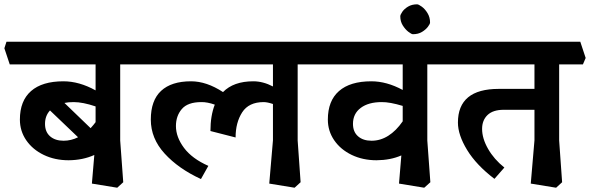

<svg xmlns="http://www.w3.org/2000/svg" viewBox="-50 -834 2728 888"><path d="M505.9 -184.1 520 8.8 492.2 34.2 375 15.1 386.2 -117.2Q333 -93.3 267.1 -92.8Q204.1 -92.8 152.6 -117.4Q101.1 -142.1 71.5 -185.1Q42 -228 42 -280.8Q42 -367.7 93.5 -412.8Q145 -458 243.2 -458Q316.4 -458 392.1 -416V-536.1H-4.9L-29.8 -610.8L-20 -641.1H604L628.9 -565.9L616.2 -536.1H505.9ZM291 -361.8Q265.1 -361.8 248 -357.9L369.1 -241.2Q385.3 -259.3 392.1 -269V-341.8Q333 -361.8 291 -361.8ZM311 -199.2 181.2 -323.2Q158.2 -298.3 158.2 -261.2Q158.2 -224.1 181.6 -203.6Q205.1 -183.1 244.1 -183.1Q278.8 -183.1 311 -199.2Z M1326.7 -184.1 1340.3 8.8 1312.5 34.2 1195.3 15.1 1212.4 -185.1V-353Q1186.5 -361.8 1169.4 -361.8Q1100.6 -361.8 1070.1 -314.5Q1039.6 -267.1 1039.6 -198.2L923.3 -228Q923.3 -298.8 943.4 -350.1Q908.2 -362.3 881.3 -361.8Q818.4 -361.8 791 -329.8Q763.7 -297.9 763.7 -251Q763.7 -200.2 801 -150.1Q838.4 -100.1 913.6 -66.9L879.4 -5.9Q775.4 -53.7 711.4 -123.8Q647.5 -193.8 647.5 -280.8Q647.5 -369.6 695.1 -413.8Q742.7 -458 833.5 -458Q905.3 -458 981.4 -408.2Q1030.3 -458 1121.6 -458Q1166.5 -458 1212.4 -434.1V-536.1H600.6L575.7 -610.8L585.4 -641.1H1424.3L1449.7 -565.9L1436.5 -536.1H1326.7Z M1926.3 -184.1 1940.4 8.8 1912.1 34.2 1795.4 15.1 1806.2 -115.2Q1756.3 -93.3 1691.4 -92.8Q1628.4 -92.8 1576.9 -117.4Q1525.4 -142.1 1495.8 -185.1Q1466.3 -228 1466.3 -280.8Q1466.3 -367.7 1517.8 -412.8Q1569.3 -458 1667.5 -458Q1738.3 -458 1812.5 -418V-536.1H1419.4L1394.5 -610.8L1404.3 -641.1H2024.4L2049.3 -565.9L2036.1 -536.1H1926.3ZM1812.5 -272.9V-344.2Q1752.4 -362.3 1715.3 -361.8Q1654.3 -361.8 1618.4 -335Q1582.5 -308.1 1582.5 -261.2Q1582.5 -224.1 1606 -203.6Q1629.4 -183.1 1668.5 -183.1Q1709.5 -183.1 1745.8 -206.1Q1782.2 -229 1812.5 -272.9Z M1939 -730Q1939 -723.1 1929 -710Q1918.9 -696.8 1901.6 -686.3Q1884.3 -675.8 1859.9 -675.8Q1853 -675.8 1838.6 -687Q1824.2 -698.2 1812.7 -716.6Q1801.3 -734.9 1801.3 -758.8Q1801.3 -765.6 1810.5 -779.3Q1819.8 -793 1837.4 -803.5Q1855 -814 1878.9 -814Q1886.2 -814 1901.1 -803Q1916 -792 1927.5 -772.9Q1939 -753.9 1939 -730Z M2536.1 -184.1 2549.8 8.8 2522 34.2 2404.8 15.1 2421.9 -185.1V-326.2H2279.8Q2230 -326.2 2204.8 -302Q2179.7 -277.8 2179.7 -237.8Q2179.7 -193.8 2207.3 -145.5Q2234.9 -97.2 2282.7 -59.1L2236.8 -6.8Q2152.8 -70.8 2110.4 -140.4Q2067.9 -210 2067.9 -267.1Q2067.9 -422.9 2256.8 -422.9H2421.9V-536.1H2019L1994.1 -610.8L2003.9 -641.1H2633.8L2658.7 -565.9L2646 -536.1H2536.1Z"/></svg>

Font: Sura
Style: Bold
Weight: 700
Designer: Carolina Giovagnoli
Foundry: Huerta Tipografica
Version: Version 1.002;PS 001.002;hotconv 1.0.70;makeotf.lib2.5.58329